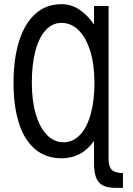

<svg xmlns="http://www.w3.org/2000/svg" viewBox="-20 -753 640 923"><path d="M276 -733Q323 -733 362.5 -706.2Q402 -679.5 432 -635V-724H502V13Q502 48.5 518.2 63.8Q534.5 79 571 79V150H535Q497 150 474.8 138.5Q452.5 127 442.2 101.2Q432 75.5 432 32V-76Q404 -35 364.5 -13.5Q325 8 276 8Q200.5 8 148.8 -35.8Q97 -79.5 71 -160.8Q45 -242 45 -355Q45 -468.5 71.2 -553.5Q97.5 -638.5 149.2 -685.8Q201 -733 276 -733ZM285 -69Q330 -69 363.8 -103.8Q397.5 -138.5 415.8 -203.2Q434 -268 434 -355Q434 -442 413.8 -507.5Q393.5 -573 357.5 -608Q321.5 -643 276 -643Q232 -643 199.8 -608.2Q167.5 -573.5 150.2 -508.5Q133 -443.5 133 -355Q133 -268.5 152.2 -203.8Q171.5 -139 206 -104Q240.5 -69 285 -69Z"/></svg>

Font: JuliaMono
Style: Regular
Weight: 400
Monospace: yes
Designer: cormullion
Foundry: corm
Version: Version 0.055; ttfautohint (v1.8.4)